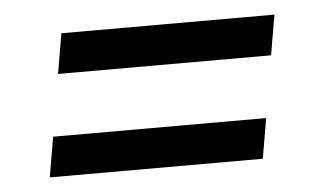

<svg xmlns="http://www.w3.org/2000/svg" viewBox="-32 -507 563 334"><g transform="rotate(-5 250.0 -340.0)"><path d="M73 -394 85 -464H457L445 -394ZM43 -216 55 -286H427L415 -216Z"/></g></svg>

Font: Iosevka Web
Style: Italic
Weight: 400
Italic angle: -9°
Monospace: yes
Designer: Belleve Invis
Foundry: Belleve Invis
Version: Version 28.0.3; ttfautohint (v1.8.3)